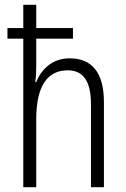

<svg xmlns="http://www.w3.org/2000/svg" viewBox="-20 -780 524 800"><path d="M131 -760H77V-663H11V-619H77V0H131V-284C131 -425 180 -487 262 -487C324 -487 359 -446 359 -346V0H413V-354C413 -477 364 -537 270 -537C198 -537 152 -491 131 -438H127C130 -461 131 -482 131 -509V-619H284V-663H131Z"/></svg>

Font: Noto Sans Kannada Condensed Light
Style: Regular
Weight: 300
Width: 3
Designer: Jelle Bosma - Monotype Design Team
Foundry: Monotype Imaging Inc.
Version: Version 2.005